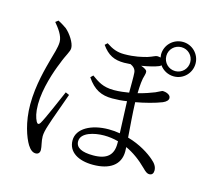

<svg xmlns="http://www.w3.org/2000/svg" viewBox="-121 -958 1242 1156"><g transform="rotate(15 500.0 -380.0)"><path d="M805 -712C805 -753 838 -786 880 -786C921 -786 954 -753 954 -712C954 -670 921 -637 880 -637C838 -637 805 -670 805 -712ZM106 -736C132 -705 163 -665 163 -626C163 -592 146 -543 137 -509C123 -456 89 -341 89 -218C89 -107 121 -19 146 22C162 47 178 59 196 59C213 59 222 48 222 31C222 9 211 -20 211 -52C211 -69 216 -93 226 -123C238 -164 281 -277 300 -333L277 -343C254 -291 198 -158 178 -126C170 -113 161 -114 154 -127C143 -149 134 -178 134 -231C134 -329 175 -448 197 -500C221 -565 240 -585 240 -609C240 -641 206 -692 176 -717C158 -730 140 -740 123 -749ZM657 -140V-124C657 -55 620 -19 534 -19C463 -19 425 -38 425 -78C425 -132 506 -152 568 -152C597 -152 627 -148 657 -140ZM411 -484 396 -469C441 -402 489 -380 556 -380C587 -380 616 -382 647 -387L655 -189C633 -193 610 -195 585 -195C477 -195 391 -149 391 -75C391 -1 457 36 547 36C650 36 715 -7 715 -92L714 -119C760 -98 805 -66 849 -22C863 -8 874 3 890 3C907 3 915 -9 915 -26C915 -50 902 -69 878 -89C848 -115 789 -155 710 -177C705 -243 698 -328 696 -394C752 -404 814 -420 857 -437C880 -447 889 -459 889 -471C889 -494 855 -502 840 -502C834 -502 825 -495 798 -483C773 -473 737 -460 696 -450C697 -497 700 -538 710 -567C715 -586 714 -594 702 -602C694 -607 684 -612 674 -615C717 -622 757 -632 779 -641C784 -643 789 -646 791 -650C811 -622 843 -604 880 -604C939 -604 987 -652 987 -712C987 -771 939 -819 880 -819C820 -819 772 -771 772 -712L774 -693C768 -695 761 -696 753 -696C742 -696 731 -687 697 -676C667 -668 623 -656 557 -656C513 -656 483 -668 444 -694L429 -680C468 -625 508 -606 570 -606L610 -608C627 -600 644 -587 645 -563C647 -539 646 -486 646 -440C621 -436 588 -431 553 -431C483 -431 452 -455 411 -484Z"/></g></svg>

Font: Harano Aji Mincho KR
Style: Regular
Weight: 400
Foundry: Masamichi Hosoda
Version: HaranoAjiMinchoKR-Regular version 20230610;ttx 4.39.4